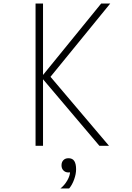

<svg xmlns="http://www.w3.org/2000/svg" viewBox="-20 -820 740 1080"><path d="M180 -800H222V0H180ZM539 0 212 -386 549 -800H600L264 -388L593 0ZM365 150Q348 150 337 139Q326 128 326 110Q326 92 336.5 81Q347 70 365 70Q383 70 393.5 81Q404 92 404 110Q404 128 393.5 139Q383 150 365 150ZM320 240Q343 222 358.5 195Q374 168 374 146L365 70Q388 70 398 86Q408 102 408 132Q408 159 397 189.5Q386 220 369 240Z"/></svg>

Font: Martian Mono SemiExpanded Thin
Style: Regular
Weight: 250
Monospace: yes
Version: Version 0.930